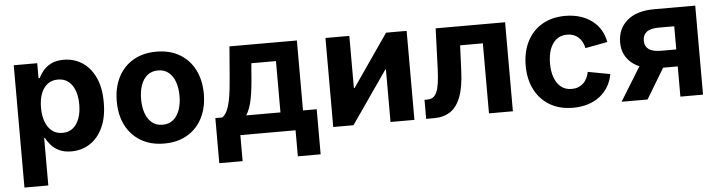

<svg xmlns="http://www.w3.org/2000/svg" viewBox="-46 -761 4397 1173"><g transform="rotate(-5 2152.0 -174.5)"><path d="M62.4 204.1V-545.9H206.4V-454H213.5Q223.6 -475.8 242.3 -498.7Q261 -521.5 291.9 -537.1Q322.7 -552.7 369.1 -552.7Q429.8 -552.7 480 -521.5Q530.1 -490.2 560.3 -427.7Q590.5 -365.3 590.5 -272Q590.5 -181.1 561.2 -118.5Q531.9 -55.8 481.6 -23.3Q431.4 9.1 368.3 9.1Q323.9 9.1 293.1 -6Q262.3 -21 243.1 -43.2Q223.9 -65.4 213.5 -87.4H208.8V204.1ZM323.2 -108.3Q361.5 -108.3 387.5 -129.3Q413.5 -150.3 426.9 -187.4Q440.3 -224.6 440.3 -272.5Q440.3 -320.4 427 -357.1Q413.7 -393.8 387.7 -414.6Q361.8 -435.4 323.2 -435.4Q285.5 -435.4 259.3 -415.2Q233 -395.1 219.4 -358.7Q205.7 -322.2 205.7 -272.5Q205.7 -223.3 219.5 -186.4Q233.2 -149.5 259.6 -128.9Q286 -108.3 323.2 -108.3Z M937.1 10.7Q854.9 10.7 794.9 -24.6Q735 -59.9 702.5 -123.3Q670.1 -186.6 670.1 -270.6Q670.1 -355.2 702.5 -418.7Q735 -482.2 794.9 -517.4Q854.9 -552.7 937.1 -552.7Q1019.4 -552.7 1079.3 -517.4Q1139.1 -482.2 1171.5 -418.7Q1204 -355.2 1204 -270.6Q1204 -186.6 1171.5 -123.3Q1139.1 -59.9 1079.3 -24.6Q1019.4 10.7 937.1 10.7ZM937.1 -104.6Q976.2 -104.6 1002.4 -126.3Q1028.7 -148.1 1041.9 -185.8Q1055 -223.5 1055 -271.1Q1055 -319.2 1041.9 -356.8Q1028.7 -394.3 1002.4 -415.9Q976.2 -437.5 937.1 -437.5Q897.9 -437.5 871.7 -415.9Q845.6 -394.3 832.4 -356.9Q819.3 -319.5 819.3 -271.1Q819.3 -223.5 832.4 -185.8Q845.6 -148.1 871.7 -126.3Q897.9 -104.6 937.1 -104.6Z M1261.2 159.6V-116.9H1303.4Q1321.1 -128.7 1332.6 -153.1Q1344.2 -177.4 1351.4 -210.9Q1358.6 -244.4 1363 -283.7Q1367.3 -323.1 1370.6 -364.2L1385.3 -545.9H1798.8V-116.9H1882.8V159.6H1743V0H1404.4V159.6ZM1450.5 -116.9H1660.5V-431.6H1509.4L1504 -364.2Q1498.1 -276.5 1486.5 -215.8Q1474.9 -155 1450.5 -116.9Z M2471.9 0H2325.3V-321.3H2321L2098.1 0H1974V-545.9H2120.4V-226H2124.7L2345.7 -545.9H2471.9Z M2543.9 0V-116.9H2561.4Q2581.1 -116.9 2595.1 -125.5Q2609.1 -134.2 2618.5 -154.3Q2628 -174.4 2633.2 -208.7Q2638.4 -243.1 2640.6 -294.3L2649.8 -545.9H3075.7V0H2929.1V-429.5H2789.7L2782.8 -269.8Q2778.6 -171.8 2755.5 -112.5Q2732.4 -53.2 2691.5 -26.6Q2650.6 0 2592.5 0Z M3444.6 10.7Q3362.5 10.7 3302.6 -24.6Q3242.8 -59.9 3210.3 -123.3Q3177.9 -186.6 3177.9 -270.6Q3177.9 -355.2 3210.3 -418.7Q3242.8 -482.2 3302.6 -517.4Q3362.5 -552.7 3444.6 -552.7Q3493.4 -552.7 3534.4 -540.1Q3575.3 -527.5 3607 -504Q3638.7 -480.5 3659.2 -446.9Q3679.6 -413.2 3687.4 -371.3L3551.3 -345.8Q3546.7 -367 3537.6 -383.9Q3528.4 -400.9 3515.1 -412.9Q3501.9 -424.9 3484.6 -431.2Q3467.3 -437.5 3446.2 -437.5Q3407.1 -437.5 3380.6 -416.4Q3354.2 -395.4 3340.6 -357.9Q3327.1 -320.5 3327.1 -271.1Q3327.1 -222.4 3340.6 -184.8Q3354.2 -147.3 3380.6 -125.9Q3407.1 -104.6 3446.2 -104.6Q3467.5 -104.6 3485 -111.1Q3502.6 -117.7 3516.2 -130Q3529.8 -142.4 3539 -160.2Q3548.1 -177.9 3552.4 -199.9L3688.3 -174.7Q3680.8 -131.5 3660.2 -97.4Q3639.6 -63.3 3607.9 -39Q3576.3 -14.8 3534.9 -2.1Q3493.6 10.7 3444.6 10.7Z M4241.8 0H4103V-431.5H4009Q3957.4 -431.5 3933.6 -413.1Q3909.8 -394.7 3909.8 -359.9Q3909.8 -325.8 3934 -307.6Q3958.2 -289.4 4010.1 -289.4H4160.9V-185.3H3994Q3884.2 -185.3 3824.6 -233.3Q3765 -281.3 3765 -361.4Q3765 -444.7 3823.4 -495.3Q3881.8 -545.9 3990 -545.9H4241.8ZM3901.7 0H3742.4L3896.6 -250H4052.2Z"/></g></svg>

Font: Inter Variable LoSnoCo
Style: Regular
Weight: 400
Designer: Rasmus Andersson
Foundry: rsms
Version: Version 4.000;git-a52131595; featfreeze: case,dlig,ss01,ss02